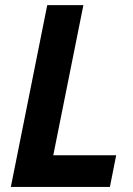

<svg xmlns="http://www.w3.org/2000/svg" viewBox="-20 -740 525 760"><path d="M167 -719.7H310.1L190.9 -125.5H439.9L415 0H22.9Z"/></svg>

Font: Reddit Sans Fudge
Style: Bold
Weight: 700
Italic angle: -11.25°
Designer: Stephen Hutchings
Version: Version 1.013